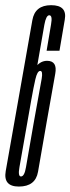

<svg xmlns="http://www.w3.org/2000/svg" viewBox="-50 -698 265 723"><path d="M21 4.5Q83.5 4.5 93.2 -51.2Q103 -107 125.5 -237Q149 -371 158 -420Q167 -469 127 -469Q95.5 -469 74 -430.2Q52.5 -391.5 42.5 -337L68.5 -325.5Q76 -368 83.2 -399.5Q90.5 -431 101.5 -431Q112 -431 107 -401.8Q102 -372.5 76.5 -233Q53.5 -103 47.8 -68.2Q42 -33.5 29 -33.5Q17 -33.5 23.2 -68.2Q29.5 -103 64 -300Q110.5 -568.5 117 -604.5Q123.5 -640.5 135.5 -640.5Q148.5 -640.5 142.2 -605.8Q136 -571 125.5 -507H174Q184.5 -570.5 194 -624.5Q203.5 -678.5 142.5 -678.5Q81.5 -678.5 71.8 -621.8Q62 -565 17 -311Q-18.5 -111.5 -28.5 -53.5Q-38.5 4.5 21 4.5Z"/></svg>

Font: Anybody UltraCondensed Light
Style: Italic
Weight: 300
Width: 1
Italic angle: -10°
Version: Version 1.113;gftools[0.9.25]